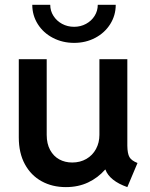

<svg xmlns="http://www.w3.org/2000/svg" viewBox="-20 -765 619 793"><path d="M57.6 -197.3V-520.5H172.9V-208Q172.9 -171.4 187 -145.5Q201.2 -119.6 224.9 -106.7Q248.5 -93.8 278.3 -93.8Q311 -93.8 336.7 -108.6Q362.3 -123.5 376.5 -149.7Q390.6 -175.8 390.6 -208V-520.5H505.9V-163.1Q506.3 -130.9 514.6 -116.2Q522.9 -101.6 547.9 -91.8L505.9 7.8Q469.7 -4.9 446.8 -23.2Q423.8 -41.5 415.5 -64.5H414.1Q384.8 -30.8 344 -11.5Q303.2 7.8 252 7.8Q195.8 7.8 151.9 -16.4Q107.9 -40.5 82.8 -86.7Q57.6 -132.8 57.6 -197.3ZM113.3 -745.1H187.5Q187.5 -720.2 200.7 -699.5Q213.9 -678.7 236.3 -666.5Q258.8 -654.3 286.1 -654.3Q313 -654.3 335.4 -666.5Q357.9 -678.7 370.8 -699.5Q383.8 -720.2 383.8 -745.1H458Q458 -701.7 435.3 -665.5Q412.6 -629.4 373.3 -608.6Q334 -587.9 286.1 -587.9Q238.3 -587.9 198.5 -608.6Q158.7 -629.4 136 -665.5Q113.3 -701.7 113.3 -745.1Z"/></svg>

Font: Reddit Sans Vanilla SemiBold
Style: Regular
Weight: 600
Designer: Stephen Hutchings
Foundry: Reddit
Version: Version 1.013